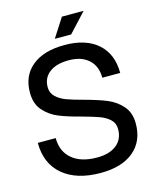

<svg xmlns="http://www.w3.org/2000/svg" viewBox="-130 -968 854 1067"><g transform="rotate(-15 297.0 -434.5)"><path d="M563 -496H460Q460 -563 418.5 -600.5Q377 -638 304 -638Q233 -638 193 -607.5Q153 -577 153 -523Q153 -490 176 -468Q199 -446 234 -433Q269 -420 330 -404Q408 -383 456.5 -363Q505 -343 539.5 -304Q574 -265 574 -202Q574 -101 506 -44Q438 13 316 13Q177 13 98.5 -53.5Q20 -120 20 -239H123Q123 -162 174.5 -118.5Q226 -75 318 -75Q390 -75 430.5 -107.5Q471 -140 471 -198Q471 -232 448 -253.5Q425 -275 390.5 -287.5Q356 -300 294 -317Q216 -337 167.5 -357Q119 -377 84.5 -416Q50 -455 50 -520Q50 -617 117 -671.5Q184 -726 304 -726Q426 -726 494.5 -665.5Q563 -605 563 -496ZM331 -882H456L355 -773H261Z"/></g></svg>

Font: Non Bureau
Style: Regular
Weight: 400
Designer: Jona Saucedo
Foundry: Non Foundry
Version: Version 1.000; ttfautohint (v1.8.4)